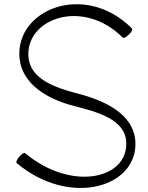

<svg xmlns="http://www.w3.org/2000/svg" viewBox="-20 -879 710 922"><path d="M60 -96C316 119 644 20 630 -201C621 -331 485 -396 352 -430C245 -458 128 -498 117 -602C98 -788 376 -892 570 -698C574 -694 587 -701 599 -713C612 -725 618 -738 614 -742C387 -970 50 -833 74 -598C87 -473 210 -402 336 -370C449 -341 579 -306 586 -199C598 -19 323 43 100 -144C96 -147 84 -140 72 -126C61 -113 56 -100 60 -96Z"/></svg>

Font: Nupuram ExtraLight
Style: Regular
Weight: 200
Designer: Santhosh Thottingal (santhosh.thottingal@gmail.com)
Foundry: SMC
Version: Version 1.000